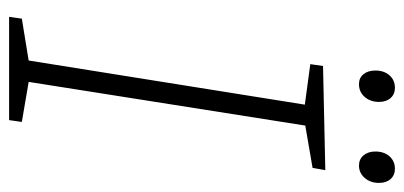

<svg xmlns="http://www.w3.org/2000/svg" viewBox="-253 -635 888 422"><g transform="rotate(90 191.0 -424.0)"><path d="M349 -667 256 -651 160 -43 248 -28 244 0H17L21 -28L113 -43L210 -650L121 -662L125 -690L354 -695ZM165 -769Q151 -769 143 -779Q135 -789 135 -805Q135 -824 145.5 -836Q156 -848 173 -848Q187 -848 195.5 -838.5Q204 -829 204 -813Q204 -794 193 -781.5Q182 -769 165 -769ZM344 -769Q330 -769 321.5 -779Q313 -789 313 -805Q313 -824 323.5 -836Q334 -848 351 -848Q365 -848 373.5 -838.5Q382 -829 382 -813Q382 -794 371 -781.5Q360 -769 344 -769Z"/></g></svg>

Font: Bitter Light
Style: Italic
Weight: 300
Italic angle: -9°
Designer: Sol Matas, and Bitter project Authors
Foundry: Sol Matas
Version: Version 2.001